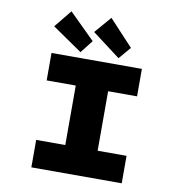

<svg xmlns="http://www.w3.org/2000/svg" viewBox="-101 -1064 1092 1157"><g transform="rotate(10 445.5 -485.5)"><path d="M168 0V-168H346V-532H168V-700H721V-532H544V-168H721V0ZM571 -739 399 -869 487 -971 634 -813ZM339 -735 156 -861 243 -968 400 -813Z"/></g></svg>

Font: Lexend Tera ExtraBold
Style: Regular
Weight: 800
Designer: Bonnie Shaver-Troup, Thomas Jockin
Foundry: Lexend
Version: Version 1.007